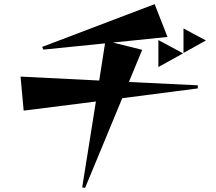

<svg xmlns="http://www.w3.org/2000/svg" viewBox="-20 -825 1040 925"><path d="M569 -352 390 80 376 78 442 -336 94 -292 79 -456 458 -437 486 -616 189 -586 183 -599 725 -805 787 -647 524 -620 665 -585 601 -430 933 -414V-399ZM864 -570V-688L972 -630ZM743 -502V-632L862 -568Z"/></svg>

Font: Reggae One
Style: Regular
Weight: 400
Designer: Fontworks Inc.
Foundry: Fontworks Inc.
Version: Version 1.100